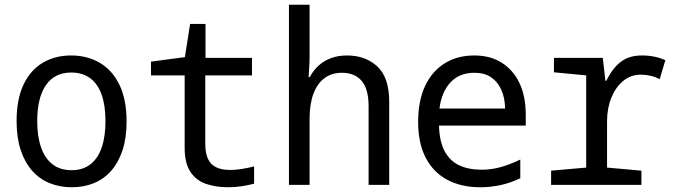

<svg xmlns="http://www.w3.org/2000/svg" viewBox="-20 -780 2855 810"><path d="M283 10Q232 10 189 -7.5Q146 -25 115 -60.5Q84 -96 67 -148Q50 -200 50 -270Q50 -361 79 -422.5Q108 -484 160 -515Q212 -546 280 -546Q348 -546 401 -515Q454 -484 484 -422Q514 -360 514 -267Q514 -198 497 -146.5Q480 -95 449.5 -60Q419 -25 376.5 -7.5Q334 10 283 10ZM282 -62Q329 -62 361 -86.5Q393 -111 409 -157.5Q425 -204 425 -269Q425 -334 409 -380Q393 -426 360.5 -450Q328 -474 281 -474Q210 -474 173.5 -420.5Q137 -367 137 -269Q137 -204 153.5 -157.5Q170 -111 202 -86.5Q234 -62 282 -62Z M943 10Q890 10 848.5 -4.5Q807 -19 783 -55.5Q759 -92 759 -156V-462H617V-520L760 -539L782 -679H847V-536H1043V-462H846V-172Q846 -135 857 -110.5Q868 -86 891.5 -74.5Q915 -63 952 -63Q975 -63 1002 -67.5Q1029 -72 1052 -78V-5Q1029 1 1000.5 5.5Q972 10 943 10Z M1199 0V-760H1286V-540Q1286 -521 1284.5 -496.5Q1283 -472 1282 -455H1287Q1303 -485 1326 -505Q1349 -525 1378.5 -535.5Q1408 -546 1444 -546Q1522 -546 1572 -499.5Q1622 -453 1622 -350V0H1535V-332Q1535 -404 1506 -438.5Q1477 -473 1422 -473Q1379 -473 1348.5 -450Q1318 -427 1302 -383.5Q1286 -340 1286 -278V0Z M2007 10Q1925 10 1866 -22Q1807 -54 1775.5 -115.5Q1744 -177 1744 -265Q1744 -354 1773 -416.5Q1802 -479 1855.5 -512.5Q1909 -546 1981 -546Q2049 -546 2097.5 -515Q2146 -484 2172 -428.5Q2198 -373 2198 -296V-250H1832Q1834 -183 1856 -142Q1878 -101 1917.5 -82.5Q1957 -64 2011 -64Q2054 -64 2094 -75.5Q2134 -87 2175 -107V-28Q2133 -8 2091 1Q2049 10 2007 10ZM2111 -322Q2110 -368 2094.5 -402Q2079 -436 2051 -454.5Q2023 -473 1981 -473Q1919 -473 1881 -433Q1843 -393 1834 -322Z M2305 0V-60L2453 -73V-462L2317 -475V-536H2523L2534 -439H2538Q2563 -491 2598 -518.5Q2633 -546 2688 -546Q2716 -546 2740.5 -541Q2765 -536 2787 -526L2763 -446Q2747 -455 2726 -460Q2705 -465 2684 -465Q2641 -465 2609 -438.5Q2577 -412 2559 -367.5Q2541 -323 2541 -268V-73L2686 -60V0Z"/></svg>

Font: Noto Sans Mono SemiCondensed
Style: Regular
Weight: 400
Width: 4
Designer: Monotype Design Team
Foundry: Monotype Imaging Inc.
Version: Version 2.010